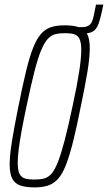

<svg xmlns="http://www.w3.org/2000/svg" viewBox="-20 -806 469 834"><path d="M293 -660 299 -688H333Q353 -688 363.5 -694Q374 -700 379.5 -712Q385 -724 388 -742L397 -786H429L421 -749Q415 -723 409 -705.5Q403 -688 394 -678Q385 -668 370.5 -664Q356 -660 333 -660ZM131 8Q93 8 69 0Q45 -8 33.5 -29.5Q22 -51 22 -91Q22 -131 32 -193Q42 -255 60 -344Q78 -434 93 -496Q108 -558 123.5 -597.5Q139 -637 158 -658.5Q177 -680 201.5 -688Q226 -696 260 -696Q298 -696 322.5 -688Q347 -680 358.5 -658.5Q370 -637 370 -597Q370 -557 360 -495.5Q350 -434 331 -344Q313 -253 297.5 -191Q282 -129 266.5 -89.5Q251 -50 232 -29Q213 -8 188.5 0Q164 8 131 8ZM129 -26Q153 -26 171 -30.5Q189 -35 203.5 -51.5Q218 -68 231.5 -102Q245 -136 260.5 -195Q276 -254 295 -344Q315 -436 324 -495Q333 -554 333 -588Q333 -622 325 -637.5Q317 -653 301.5 -657.5Q286 -662 263 -662Q239 -662 220.5 -657.5Q202 -653 187 -636.5Q172 -620 158 -586Q144 -552 129 -493Q114 -434 95 -344Q82 -282 73.5 -235.5Q65 -189 61 -155.5Q57 -122 57 -99Q57 -66 65 -50.5Q73 -35 89.5 -30.5Q106 -26 129 -26Z"/></svg>

Font: Saira UltraCondensed Thin
Style: Italic
Weight: 250
Width: 1
Italic angle: -12°
Designer: Hector Gatti with collaboration of the Omnibus-Type team
Foundry: Omnibus-Type
Version: Version 1.101